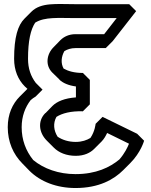

<svg xmlns="http://www.w3.org/2000/svg" viewBox="-20 -896 760 966"><path d="M361 -112C404 -112 434 -127 454 -147L489 -182L490 -183L491 -184C504 -197 513 -214 519 -227L629 -173C622 -155 607 -124 581 -94C533 -54 463 -20 360 -20C275 -20 200 -47 147 -91C110 -137 89 -192 89 -256C89 -311 107 -357 134 -392C142 -399 150 -405 159 -410L194 -445L160 -479C135 -512 121 -551 121 -600C121 -690 134 -747 157 -782C205 -812 275 -805 357 -805H567L504 -724H359C328 -724 302 -712 284 -694L249 -658C215 -624 206 -568 243 -531L279 -496V-495C297 -478 325 -466 362 -461V-406C306 -402 267 -386 244 -363L209 -327H208C168 -287 176 -228 215 -189L250 -154L251 -153C276 -128 314 -112 361 -112ZM361 -182C325 -182 294 -192 270 -208C250 -239 246 -276 264 -308C292 -326 337 -338 397 -336L432 -371V-494L397 -529C354 -529 323 -538 300 -551C285 -578 288 -611 304 -639C319 -648 338 -654 359 -654H512L547 -689L665 -840L630 -875H357C264 -875 186 -885 138 -837L103 -802C70 -769 51 -709 51 -600C51 -542 71 -495 105 -461L118 -449L115 -446L80 -411C42 -373 19 -321 19 -256C19 -183 46 -120 93 -73L128 -37C183 18 265 50 360 50C478 50 553 7 600 -40L635 -75C689 -129 705 -188 705 -188L670 -223L496 -308L461 -273C461 -273 458 -236 435 -202C417 -191 393 -182 361 -182Z"/></svg>

Font: Hussar Press
Style: Bold
Weight: 700
Foundry: Cannot Into Space Fonts
Version: Version 1.43